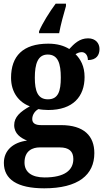

<svg xmlns="http://www.w3.org/2000/svg" viewBox="-20 -786 563 1042"><path d="M192 -616V-606H301C309 -651 326 -712 338 -753V-766H282C250 -723 209 -658 192 -616ZM220 236C405 236 492 163 492 45C492 -48 436 -107 311 -107H203C172 -107 155 -117 155 -140C155 -165 172 -186 189 -194C200 -191 228 -189 242 -189C377 -189 439 -263 439 -368C439 -427 417 -465 390 -492C399 -497 409 -503 424 -503C441 -503 457 -488 457 -460C504 -460 520 -488 520 -520C520 -551 499 -578 458 -578C411 -578 382 -548 356 -520C327 -538 290 -549 242 -549C104 -549 40 -481 40 -364C40 -284 83 -231 142 -209C90 -180 57 -151 57 -107C57 -60 93 -37 127 -23C54 -14 1 28 1 98C1 187 73 236 220 236ZM240 -247C185 -247 169 -292 169 -364C169 -439 185 -490 239 -490C295 -490 310 -441 310 -365C310 -291 296 -247 240 -247ZM222 177C152 177 113 148 113 96C113 31 158 14 195 14H304C354 14 378 35 378 77C378 138 330 177 222 177Z"/></svg>

Font: Noto Serif Georgian SemiCondensed Bold
Style: Regular
Weight: 700
Width: 4
Designer: Monotype Design Team, Akaki Razmadze
Foundry: Google LLC
Version: Version 2.003